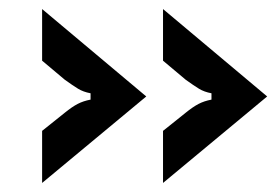

<svg xmlns="http://www.w3.org/2000/svg" viewBox="-20 -488 614 424"><path d="M73 -84V-199L123 -239Q139 -252 151.5 -258.5Q164 -265 180 -268V-282Q164 -285 152.5 -292Q141 -299 123 -312L73 -354V-468L303 -275ZM340 -84V-199L390 -239Q406 -252 418.5 -258.5Q431 -265 447 -268V-282Q431 -285 419.5 -292Q408 -299 390 -312L340 -354V-468L570 -275Z"/></svg>

Font: Open Sauce Sans
Style: Bold
Weight: 700
Designer: Alfredo Marco Pradil
Foundry: Creative Sauce Fz LLC
Version: Version 1.477